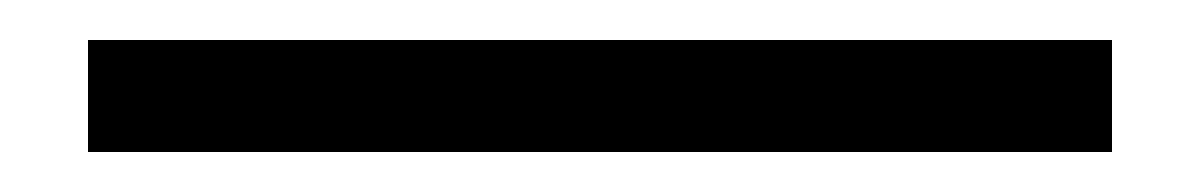

<svg xmlns="http://www.w3.org/2000/svg" viewBox="-20 62 600 96"><path d="M536 138H24V82H536Z"/></svg>

Font: Asul
Style: Regular
Weight: 400
Designer: Mariela Monsalve
Foundry: Mariela Monsalve
Version: Version 1.002